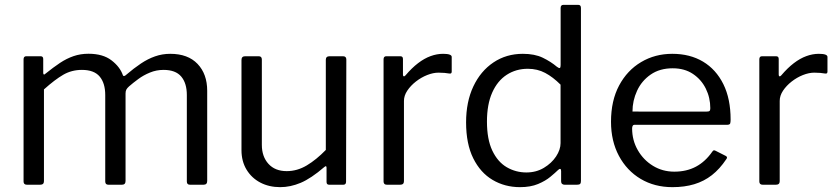

<svg xmlns="http://www.w3.org/2000/svg" viewBox="-20 -762 3458 792"><path d="M90.9 0Q77.2 0 77.2 -13.4V-517.1Q77.2 -530 88.3 -530H147.5Q158.3 -530 158.3 -518.7V-461.4Q158.3 -456.1 160.7 -454.8Q163.1 -453.6 167.6 -458.1Q199.8 -484 227.3 -502.4Q254.9 -520.7 283.5 -530.5Q312.1 -540.3 345 -540.3Q404.5 -540.3 439.8 -513.2Q475.1 -486.2 487 -451.5Q489 -447.5 493.1 -448.7Q497.2 -450 501.2 -454Q532.5 -480.7 561.2 -499.9Q589.8 -519.1 619.5 -529.5Q649.3 -540 682.2 -540Q755.3 -540 795 -498.3Q834.7 -456.6 834.7 -387.5V-15.5Q834.7 0 819.7 0H763.6Q757.1 0 753.9 -3.3Q750.7 -6.7 750.7 -13.4V-369.8Q750.7 -418.9 727.5 -446.3Q704.3 -473.7 654.5 -473.7Q625.1 -473.7 598.5 -462.7Q571.8 -451.8 550.5 -436Q529.1 -420.3 512.4 -405.7Q504.5 -398.7 501.2 -392.5Q497.9 -386.4 497.9 -376.5V-15.5Q497.9 0 483.1 0H427Q420.8 0 417.4 -3.3Q414.1 -6.7 414.1 -13.4V-369.8Q414.1 -418.9 391.1 -446.3Q368 -473.7 317.9 -473.7Q275.6 -473.7 241 -453.7Q206.4 -433.7 161.3 -393.2V-14.5Q161.3 0 145.7 0H90.9Z M1162.7 -56.1Q1206 -56.1 1245.5 -79.7Q1284.9 -103.3 1324 -143.5V-515.5Q1324 -530 1339.6 -530H1394.9Q1408.6 -530 1408.6 -516.3L1407.5 -12.6Q1407.5 0 1396.4 0H1337.7Q1327 0 1327 -11.3V-69.8Q1327 -75.1 1324.9 -76.2Q1322.9 -77.3 1317.9 -73.1Q1262.9 -25.8 1220.4 -7.9Q1178 10 1135.9 10Q1090 10 1054 -8.8Q1018 -27.6 997 -62.2Q976.1 -96.8 976.1 -142.5V-514.5Q976.1 -530 991.1 -530H1047.2Q1060.1 -530 1060.1 -516.3V-164.5Q1060.1 -116.1 1087.4 -86.1Q1114.6 -56.1 1162.7 -56.1Z M1575.9 0Q1568.9 0 1565.6 -3.5Q1562.2 -6.9 1562.2 -13.4V-517.1Q1562.2 -530 1573.3 -530H1631.4Q1642.2 -530 1642.2 -518.7V-454Q1642.2 -448.4 1645.3 -447.3Q1648.4 -446.2 1652.6 -451Q1678.8 -481.8 1704.5 -501.4Q1730.2 -521.1 1756.1 -530.5Q1781.9 -540 1807.8 -540Q1843.3 -540 1843.3 -527.2V-466.6Q1843.3 -457.2 1834.2 -458.6Q1825 -460.2 1813.5 -461.3Q1802.1 -462.3 1788.8 -462.3Q1767 -462.3 1742.1 -452.5Q1717.2 -442.6 1695.6 -425.7Q1674 -408.8 1660.1 -388.1Q1646.3 -367.4 1646.3 -345.7V-14.5Q1646.3 0 1630.7 0H1575.9Z M2308.7 0Q2302.4 0 2298.5 -3.6Q2294.6 -7.1 2294.6 -14.3V-56.5Q2294.6 -64.2 2291.1 -65.2Q2287.5 -66.2 2281.8 -60.5Q2270.8 -49.7 2250.6 -32.9Q2230.5 -16 2199.5 -3Q2168.4 10 2125.1 10Q2062.5 10 2012.1 -19.8Q1961.6 -49.6 1932.1 -109.1Q1902.6 -168.7 1902.6 -257.2Q1902.6 -341.9 1932.5 -405.4Q1962.4 -468.8 2015.4 -504.4Q2068.5 -540 2136.6 -540Q2185.8 -540 2218.9 -523.9Q2252 -507.9 2277.2 -486.6Q2286 -479.8 2289.3 -481.6Q2292.6 -483.3 2292.6 -493.8V-729Q2292.6 -742 2304.1 -742H2365.3Q2376.4 -742 2376.4 -729.1V-15.6Q2376.4 -6.9 2373 -3.5Q2369.7 0 2360.2 0H2308.7ZM2292.3 -412.8Q2261.1 -444.1 2228.9 -461.2Q2196.8 -478.3 2157.1 -478.3Q2108.7 -478.3 2070.3 -453.5Q2031.9 -428.6 2010.3 -380Q1988.7 -331.4 1988.7 -260.4Q1988.7 -187.4 2010.8 -140.7Q2033 -94.1 2070.2 -72.3Q2107.5 -50.6 2151.3 -50.6Q2191.6 -50.6 2223.4 -69.6Q2255.2 -88.6 2273.8 -116.6Q2292.3 -144.7 2292.3 -171.7V-412.8Z M2587.5 -232.3Q2587.5 -183.4 2610.8 -142.8Q2634.1 -102.1 2673.5 -78Q2713 -53.9 2761.5 -53.9Q2812.2 -53.9 2850.9 -74.6Q2889.7 -95.3 2918.4 -136.7Q2921.6 -141.4 2924.4 -141.9Q2927.2 -142.4 2932.1 -139.9L2973.8 -118.8Q2983.1 -114 2975.7 -105Q2949.1 -65.1 2916.6 -39.6Q2884.1 -14.2 2843.8 -2.1Q2803.6 10 2754.1 10Q2679.9 10 2622.8 -24Q2565.7 -58 2533 -119.1Q2500.4 -180.2 2500.4 -259.6Q2500.4 -346.8 2533.8 -409.3Q2567.2 -471.9 2624.6 -505.9Q2681.9 -540 2753 -540Q2826.2 -540 2880 -507.8Q2933.7 -475.6 2963.8 -415Q2993.8 -354.4 2993.8 -268.5Q2993.8 -260.6 2992.4 -254Q2991 -247.4 2979.5 -247.1H2596Q2591.9 -247.1 2589.7 -242.8Q2587.5 -238.4 2587.5 -232.3ZM2893 -301.6Q2903.7 -301.6 2906.9 -304.4Q2910 -307.3 2910 -315.6Q2910 -359 2891.4 -396.6Q2872.8 -434.1 2838.2 -457.2Q2803.7 -480.3 2754.8 -480.3Q2701.4 -480.3 2664.1 -454.5Q2626.7 -428.6 2607.9 -387.6Q2589 -346.6 2589 -301.8Z M3125.9 0Q3118.9 0 3115.6 -3.5Q3112.2 -6.9 3112.2 -13.4V-517.1Q3112.2 -530 3123.3 -530H3181.4Q3192.2 -530 3192.2 -518.7V-454Q3192.2 -448.4 3195.3 -447.3Q3198.4 -446.2 3202.6 -451Q3228.8 -481.8 3254.5 -501.4Q3280.2 -521.1 3306.1 -530.5Q3331.9 -540 3357.8 -540Q3393.3 -540 3393.3 -527.2V-466.6Q3393.3 -457.2 3384.2 -458.6Q3375 -460.2 3363.5 -461.3Q3352.1 -462.3 3338.8 -462.3Q3317 -462.3 3292.1 -452.5Q3267.2 -442.6 3245.6 -425.7Q3224 -408.8 3210.1 -388.1Q3196.3 -367.4 3196.3 -345.7V-14.5Q3196.3 0 3180.7 0H3125.9Z"/></svg>

Font: Libre Franklin Thin
Style: Regular
Weight: 100
Designer: Pablo Impallari, Rodrigo Fuenzalida, Nhung Nguyen
Foundry: Impallari Type
Version: Version 3.000